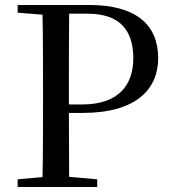

<svg xmlns="http://www.w3.org/2000/svg" viewBox="-20 -752 690 772"><path d="M51 -701 151 -693C153 -593 153 -493 153 -392V-339C153 -239 153 -138 151 -40L51 -31V0H371V-31L258 -41L257 -298H313C528 -298 616 -394 616 -518C616 -651 529 -732 338 -732H51ZM257 -332V-392C257 -494 257 -596 258 -697H332C457 -697 516 -635 516 -518C516 -408 455 -332 310 -332Z"/></svg>

Font: Noto Serif TC Medium
Style: Regular
Weight: 500
Designer: Ryoko NISHIZUKA 西塚涼子 (kana & ideographs); Frank Grießhammer (Latin, Greek & Cyrillic); Wenlong ZHANG 张文龙 (bopomofo); San
Foundry: Adobe
Version: Version 2.001;hotconv 1.1.0;makeotfexe 2.6.0